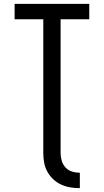

<svg xmlns="http://www.w3.org/2000/svg" viewBox="-20 -755 540 998"><path d="M395 223Q370 223 345.5 219Q321 215 298 204.5Q275 194 256.5 176.5Q238 159 226 137Q214 115 209.5 90.5Q205 66 205 41V-655H56V-735H444V-655H295V41Q295 61 301 81Q307 101 321 116Q335 131 355 137Q375 143 395 143Z"/></svg>

Font: Iosevka Fixed Medium
Style: Regular
Weight: 500
Monospace: yes
Designer: Belleve Invis
Foundry: Belleve Invis
Version: Version 32.3.0